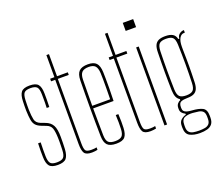

<svg xmlns="http://www.w3.org/2000/svg" viewBox="-146 -1024 1619 1388"><g transform="rotate(-20 663.0 -330.0)"><path d="M126.5 5Q79.5 5 62 -16Q44.5 -37 43.5 -85Q43 -107 43 -133Q43 -159 44.5 -191H64.5Q63 -159.5 63.2 -134Q63.5 -108.5 63.5 -85Q64.5 -44 77.5 -29.5Q90.5 -15 126.5 -15Q162.5 -15 176.8 -29.5Q191 -44 192.5 -85Q193 -101 193.5 -117.5Q194 -134 194 -149.8Q194 -165.5 193.5 -179Q192 -228.5 183.2 -253.2Q174.5 -278 144.5 -289L110.5 -302Q82 -313 68.5 -328.8Q55 -344.5 50.5 -371.2Q46 -398 44.5 -442Q44 -461.5 44.5 -478Q45 -494.5 45.5 -514Q47 -563 64.2 -584Q81.5 -605 128.5 -605Q176 -605 193.5 -584Q211 -563 211.5 -514Q211.5 -493 211.8 -467.8Q212 -442.5 210.5 -410H190.5Q191.5 -431 191.8 -449Q192 -467 191.8 -483Q191.5 -499 191.5 -514Q191 -556 177.8 -570.5Q164.5 -585 128.5 -585Q92.5 -585 79.8 -570.5Q67 -556 65.5 -514Q65 -493 64.5 -476.5Q64 -460 64.5 -442Q66 -394 72.2 -365.5Q78.5 -337 111.5 -324L146.5 -311Q182.5 -297.5 198.5 -268.2Q214.5 -239 214.5 -179Q214.5 -157.5 214.2 -132.2Q214 -107 212.5 -85Q209.5 -37 191.8 -16Q174 5 126.5 5Z M389 5Q344 5 331 -16Q318 -37 318 -85V-580H286V-600H319V-770H339V-600H422V-580H338V-85Q338 -44 346.5 -29.5Q355 -15 391 -15Q407 -15 414.2 -16Q421.5 -17 432 -19V0Q422.5 2 411.5 3.5Q400.5 5 389 5Z M577 5Q528.5 5 508.2 -16Q488 -37 487 -85Q486 -138.5 485.5 -192.2Q485 -246 485 -299.5Q485 -353 485.5 -406.8Q486 -460.5 487 -514Q488 -563 509 -584Q530 -605 577 -605Q621.5 -605 641.2 -584Q661 -563 663 -514Q663.5 -496 664 -465Q664.5 -434 664.2 -390.5Q664 -347 662 -292H505Q505 -245.5 505.8 -196Q506.5 -146.5 507 -85Q508 -44 523.5 -29.5Q539 -15 575 -15Q611 -15 626.2 -29.5Q641.5 -44 643 -85Q644 -107.5 643.8 -133.2Q643.5 -159 642 -191H662Q663.5 -159 663.8 -133Q664 -107 663 -85Q661 -37 643 -16Q625 5 577 5ZM505 -312H643Q644 -356.5 644.2 -395.5Q644.5 -434.5 644.2 -464.8Q644 -495 643 -514Q641 -552.5 626 -568.8Q611 -585 577 -585Q540.5 -585 524.2 -568.8Q508 -552.5 507 -514Q506.5 -455 505.8 -406.5Q505 -358 505 -312Z M839.5 5Q794.5 5 781.5 -16Q768.5 -37 768.5 -85V-580H736.5V-600H769.5V-770H789.5V-600H872.5V-580H788.5V-85Q788.5 -44 797 -29.5Q805.5 -15 841.5 -15Q857.5 -15 864.8 -16Q872 -17 882.5 -19V0Q873 2 862 3.5Q851 5 839.5 5Z M917.5 -738V-800H997.5V-738ZM947.5 0V-600H967.5V0Z M1171 140Q1124 140 1093.5 124Q1063 108 1063 60Q1063 56 1063 52.8Q1063 49.5 1063 46Q1063 14.5 1082 -1Q1101 -16.5 1119 -20V-28Q1101 -37 1092.5 -48.2Q1084 -59.5 1084 -76Q1084 -78.5 1084 -80.2Q1084 -82 1084 -84Q1084 -103.5 1095 -116.8Q1106 -130 1117 -132V-141Q1100 -151 1092 -170.2Q1084 -189.5 1083 -220Q1082 -262.5 1081.5 -295.2Q1081 -328 1081 -359.5Q1081 -391 1081.5 -427.5Q1082 -464 1083 -514Q1083.5 -546.5 1092.2 -566.5Q1101 -586.5 1120.2 -595.8Q1139.5 -605 1171 -605Q1208.5 -605 1228.5 -593Q1248.5 -581 1255 -553H1263Q1263 -573.5 1279 -586.8Q1295 -600 1315 -600V-580H1308Q1287 -580 1273.5 -557.2Q1260 -534.5 1260 -491V-468Q1261 -430.5 1261.2 -400.8Q1261.5 -371 1261.5 -343.8Q1261.5 -316.5 1260.8 -286.8Q1260 -257 1259 -220Q1258 -188 1249.2 -168.2Q1240.5 -148.5 1221.5 -139.2Q1202.5 -130 1171 -130Q1140.5 -130 1122.2 -122.5Q1104 -115 1104 -84V-76Q1104 -61.5 1111.2 -52.8Q1118.5 -44 1133.2 -39.8Q1148 -35.5 1171 -34Q1220.5 -31 1249.8 -17Q1279 -3 1279 46Q1279 49.5 1279 52.8Q1279 56 1279 60Q1279 92 1265.2 109.2Q1251.5 126.5 1227 133.2Q1202.5 140 1171 140ZM1171 121Q1195 121 1215 117.5Q1235 114 1247 101.2Q1259 88.5 1259 61Q1259 57 1259 53.2Q1259 49.5 1259 46Q1259 17.5 1247.2 5.5Q1235.5 -6.5 1215.5 -9.8Q1195.5 -13 1171 -15Q1134.5 -18 1108.8 -7.5Q1083 3 1083 46Q1083 49.5 1083 53.2Q1083 57 1083 61Q1083 88.5 1095 101.2Q1107 114 1127 117.5Q1147 121 1171 121ZM1171 -150Q1207 -150 1222.2 -164.5Q1237.5 -179 1239 -220Q1240 -254 1240.8 -290.2Q1241.5 -326.5 1241.5 -364Q1241.5 -401.5 1240.8 -439.2Q1240 -477 1239 -514Q1237.5 -556 1222.8 -570.5Q1208 -585 1171 -585Q1134.5 -585 1119.5 -570.5Q1104.5 -556 1103 -514Q1102 -477 1101.5 -439.2Q1101 -401.5 1101 -364Q1101 -326.5 1101.5 -290.2Q1102 -254 1103 -220Q1104.5 -179 1119.8 -164.5Q1135 -150 1171 -150Z"/></g></svg>

Font: Big Shoulders Thin
Style: Regular
Weight: 100
Designer: Patric King
Foundry: XO Type Co
Version: Version 2.002